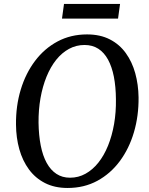

<svg xmlns="http://www.w3.org/2000/svg" viewBox="-20 -924 742 954"><path d="M316 10Q251.5 10 203.5 -14.5Q155.5 -39 123.8 -82.2Q92 -125.5 76 -182.5Q60 -239.5 59.5 -305Q58.5 -397.5 83 -478.5Q107.5 -559.5 154 -621.2Q200.5 -683 266 -718Q331.5 -753 412.5 -753Q478 -753 526 -728.2Q574 -703.5 605.2 -660Q636.5 -616.5 652 -560.2Q667.5 -504 668.5 -440.5Q669.5 -348.5 645.5 -267Q621.5 -185.5 575.2 -123.2Q529 -61 463.5 -25.5Q398 10 316 10ZM328 -41Q369.5 -41 405 -60.8Q440.5 -80.5 468.8 -116Q497 -151.5 516.8 -200.2Q536.5 -249 546.8 -307.5Q557 -366 556 -431Q555.5 -493 545.8 -542.8Q536 -592.5 516.8 -627.8Q497.5 -663 468.5 -681.8Q439.5 -700.5 400 -700.5Q358.5 -700.5 323 -681.2Q287.5 -662 259.2 -626.8Q231 -591.5 211.2 -543Q191.5 -494.5 181.2 -436.5Q171 -378.5 171.5 -314Q172.5 -251 182.5 -200.5Q192.5 -150 212 -114.5Q231.5 -79 260.5 -60Q289.5 -41 328 -41ZM298 -904.5H576.5L566.5 -831.5H288Z"/></svg>

Font: Merriweather 20pt
Style: Italic
Weight: 400
Italic angle: -7.8°
Version: Version 2.101